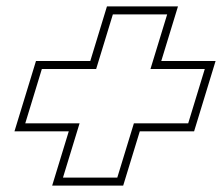

<svg xmlns="http://www.w3.org/2000/svg" viewBox="-20 -661 695 601"><path d="M399.1 -275 373.1 -190 347.1 -105H177.1L203.1 -190L229.1 -275H144.1H59.1L111 -445H196H281L307.3 -531L333.3 -616H503.3L477.3 -531L451 -445H536H621L569.1 -275H484.1ZM417.6 -250H587.6L654.8 -470H484.8L537.1 -641H314.8L262.6 -470H92.6L25.3 -250H195.3L143.3 -80H365.6Z"/></svg>

Font: Nordica Plus
Style: NordicaClassicBkOblOl
Weight: 900
Version: Version 1.01